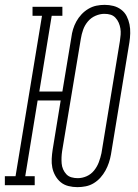

<svg xmlns="http://www.w3.org/2000/svg" viewBox="-49 -763 569 791"><path d="M270 8Q251 8 233 3.5Q215 -1 201.5 -12Q188 -23 179 -39Q170 -55 166.5 -72.5Q163 -90 164 -109Q165 -128 168 -147L201 -349H106L55 -37H94V0H-29V-37H15L124 -698H85V-735H208V-698H164L113 -386H208L245 -609Q247 -626 252 -642.5Q257 -659 265.5 -674.5Q274 -690 286.5 -703.5Q299 -717 315 -726.5Q331 -736 348 -739.5Q365 -743 382 -743Q401 -743 418.5 -738.5Q436 -734 450.5 -723Q465 -712 473 -696Q481 -680 484.5 -662.5Q488 -645 487.5 -626Q487 -607 484 -588L408 -126Q405 -109 399.5 -92.5Q394 -76 385.5 -60.5Q377 -45 365 -31.5Q353 -18 337.5 -8.5Q322 1 304.5 4.5Q287 8 270 8ZM271 -29Q290 -29 308 -37Q326 -45 338.5 -60.5Q351 -76 358 -94.5Q365 -113 369 -132L445 -594Q447 -607 448 -620Q449 -633 447 -645.5Q445 -658 440 -669.5Q435 -681 426.5 -690Q418 -699 406.5 -702.5Q395 -706 381 -706Q363 -706 344.5 -698Q326 -690 313 -674.5Q300 -659 293.5 -640.5Q287 -622 284 -603L207 -141Q205 -128 204.5 -115Q204 -102 205 -89.5Q206 -77 211 -65.5Q216 -54 224.5 -45Q233 -36 245.5 -32.5Q258 -29 271 -29Z"/></svg>

Font: Iosevka Curly Slab Extralight
Style: Italic
Weight: 200
Italic angle: -9°
Monospace: yes
Designer: Belleve Invis
Foundry: Belleve Invis
Version: Version 22.1.2; ttfautohint (v1.8.4)